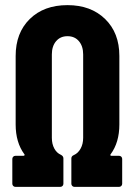

<svg xmlns="http://www.w3.org/2000/svg" viewBox="-20 -728 524 748"><path d="M28 -12V-109Q28 -114 31.5 -117.5Q35 -121 40 -121H71Q74 -121 75.5 -123Q77 -125 75 -127Q41 -173 41 -243V-510Q41 -600 96 -654Q151 -708 243 -708Q334 -708 389.5 -654Q445 -600 445 -510V-243Q445 -173 411 -127Q409 -125 410 -123Q411 -121 414 -121H444Q449 -121 452.5 -117.5Q456 -114 456 -109V-12Q456 -7 452.5 -3.5Q449 0 444 0H270Q265 0 261.5 -3.5Q258 -7 258 -12V-111Q258 -120 268 -124Q284 -131 294 -149Q304 -167 304 -191V-516Q304 -548 287.5 -567.5Q271 -587 243 -587Q215 -587 198.5 -567.5Q182 -548 182 -516V-191Q182 -167 191.5 -149.5Q201 -132 217 -125Q227 -120 227 -111V-12Q227 -7 223.5 -3.5Q220 0 215 0H40Q35 0 31.5 -3.5Q28 -7 28 -12Z"/></svg>

Font: Barlow Condensed
Style: Bold
Weight: 700
Width: 3
Designer: Jeremy Tribby
Foundry: Tribby Type
Version: Version 1.500